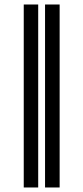

<svg xmlns="http://www.w3.org/2000/svg" viewBox="-20 -746 369 849"><path d="M243.7 83H179.2V-726.1H243.7ZM85 -726.1H148.9V83H85Z"/></svg>

Font: Isar CAT
Style: Regular
Weight: 400
Designer: Digitized by Peter Wiegel
Foundry: CAT-Fonts, Peter Wiegel
Version: Version 1.000; ttfautohint (v1.3)